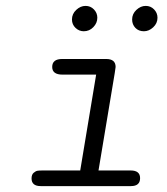

<svg xmlns="http://www.w3.org/2000/svg" viewBox="-20 -631 565 651"><path d="M87 -26Q87 -39 94 -45Q101 -51 107 -52Q113 -53 125 -53H252L306 -378H192Q157 -378 157 -404Q157 -431 191 -431H340Q372 -431 372 -404L369 -383L314 -53H423Q455 -53 455 -27Q455 0 424 0H118Q87 0 87 -26ZM224 -565Q224 -584 238.5 -597.5Q253 -611 270 -611Q287 -611 298.5 -599Q310 -587 310 -571Q310 -553 296.5 -539Q283 -525 264 -525Q248 -525 236 -536.5Q224 -548 224 -565ZM428 -565Q428 -584 442.5 -597.5Q457 -611 474 -611Q491 -611 502.5 -599Q514 -587 514 -571Q514 -552 499.5 -538.5Q485 -525 468 -525Q450 -525 439 -536.5Q428 -548 428 -565Z"/></svg>

Font: CMU Typewriter Text
Style: LightOblique
Weight: 200
Italic angle: -9.46001°
Version: Version 0.7.0